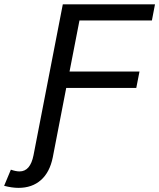

<svg xmlns="http://www.w3.org/2000/svg" viewBox="-125 -679 752 906"><path d="M250 -582.5 203.1 -341.3H533.2L518.1 -264.2H187.5L124 63.5Q109.9 133.8 68.1 170.7Q26.4 207.5 -37.6 207.5Q-68.4 207.5 -105.5 197.8L-73.7 121.6Q-50.3 129.9 -32.7 129.9Q18.1 129.9 33.2 53.2L171.4 -658.7H606.4L591.8 -582.5Z"/></svg>

Font: Liberation Mono
Style: Italic
Weight: 400
Italic angle: -12°
Monospace: yes
Designer: Steve Matteson
Foundry: Ascender Corporation
Version: Version 2.1.5